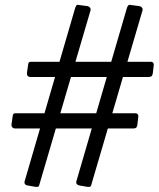

<svg xmlns="http://www.w3.org/2000/svg" viewBox="-20 -762 647 783"><path d="M142 -14Q140 -4 137 -1.5Q134 1 125 0L96 -5Q87 -6 83 -10Q79 -14 80 -21L287 -731Q290 -738 292 -740.5Q294 -743 299 -742L337 -737Q343 -736 347 -731Q351 -726 349 -719ZM354 -14Q352 -4 349 -1.5Q346 1 337 0L307 -5Q299 -6 294.5 -10Q290 -14 291 -21L498 -731Q501 -738 503.5 -740.5Q506 -743 510 -742L549 -737Q555 -736 559 -731Q563 -726 561 -719ZM540 -252Q538 -243 534.5 -240.5Q531 -238 521 -238H43Q34 -238 30 -243Q26 -248 27 -256L32 -290Q33 -297 36 -298.5Q39 -300 44 -300H534Q539 -300 542 -295.5Q545 -291 544 -286ZM603 -462Q601 -453 597 -450.5Q593 -448 583 -448H105Q96 -448 92.5 -453Q89 -458 90 -466L95 -500Q96 -507 99 -508.5Q102 -510 107 -510H597Q602 -510 605 -505.5Q608 -501 607 -496Z"/></svg>

Font: Libre Franklin Medium
Style: Italic
Weight: 500
Italic angle: -8°
Designer: Pablo Impallari, Rodrigo Fuenzalida, Nhung Nguyen
Foundry: Impallari Type
Version: Version 3.000